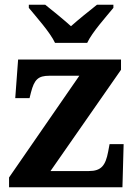

<svg xmlns="http://www.w3.org/2000/svg" viewBox="-20 -786 569 806"><path d="M211 -606H346C367 -651 425 -715 456 -753V-766H387C359 -744 308 -703 278 -676C248 -703 198 -744 170 -766H101V-753C132 -715 190 -651 211 -606ZM18 0H494L499 -181H440L434 -149C423 -91 405 -68 353 -68H192L488 -493V-536H56L44 -374H104L110 -398C124 -452 140 -468 187 -468H313L18 -41Z"/></svg>

Font: Noto Serif Telugu
Style: Bold
Weight: 700
Designer: Jelle Bosma - Monotype Design Team
Foundry: Monotype Imaging Inc.
Version: Version 2.005